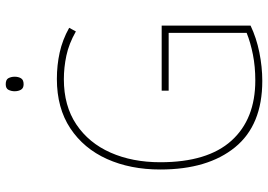

<svg xmlns="http://www.w3.org/2000/svg" viewBox="-156 -792 958 687"><g transform="rotate(-90 323.5 -449.0)"><path d="M342 -350H575V-32Q531 -11 479 -0.5Q427 10 377 10Q219 10 139.5 -87.5Q60 -185 60 -355Q60 -462 97.5 -545.5Q135 -629 207.5 -677Q280 -725 384 -725Q433 -725 478.5 -715Q524 -705 567 -681L554 -657Q510 -682 467.5 -691Q425 -700 383 -700Q288 -700 221.5 -655.5Q155 -611 120.5 -533Q86 -455 86 -355Q86 -186 163 -100.5Q240 -15 379 -15Q428 -15 471 -23.5Q514 -32 549 -46V-325H342ZM365 -908Q382 -908 387 -898Q392 -888 392 -876Q392 -863 386.5 -853.5Q381 -844 365 -844Q351 -844 345.5 -853.5Q340 -863 340 -876Q340 -888 345 -898Q350 -908 365 -908Z"/></g></svg>

Font: Noto Sans Thai SemCond Thin
Style: Regular
Weight: 100
Width: 4
Designer: Monotype Design Team
Foundry: Monotype Imaging Inc.
Version: Version 2.002; ttfautohint (v1.8.4.7-5d5b)